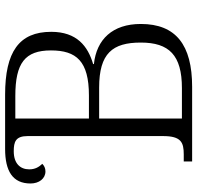

<svg xmlns="http://www.w3.org/2000/svg" viewBox="-30 -724 754 733"><g transform="rotate(-90 346.5 -357.0)"><path d="M97 0H382C542 0 622 -62 622 -196C622 -304 563 -365 469 -375V-378C537 -398 592 -440 592 -538C592 -661 515 -714 352 -714H145C60 -714 13 -685 13 -617C13 -584 32 -560 59 -560C72 -560 81 -565 88 -572C76 -585 67 -599 67 -622C67 -656 89 -681 136 -681C172 -681 194 -674 194 -628V-111C194 -42 170 -32 124 -32H97ZM349 -394H261V-675H347C473 -675 521 -638 521 -539C521 -442 480 -394 349 -394ZM377 -39H261V-355H379C510 -355 551 -304 551 -196C551 -88 503 -39 377 -39Z"/></g></svg>

Font: Noto Serif Light
Style: Regular
Weight: 300
Designer: Monotype Design Team
Foundry: Monotype Imaging Inc.
Version: Version 2.013